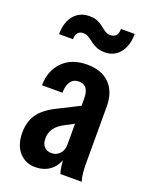

<svg xmlns="http://www.w3.org/2000/svg" viewBox="-141 -808 689 891"><g transform="rotate(20 204.0 -362.5)"><path d="M267 0Q261 -18 258.5 -39.5Q256 -61 256 -85H251V-366Q251 -401 238.5 -417Q226 -433 202 -433Q175 -433 161 -413Q147 -393 147 -358H46Q46 -429 90 -474.5Q134 -520 211 -520Q283 -520 322.5 -480Q362 -440 362 -367V-85Q362 -64 364 -42.5Q366 -21 372 0ZM145 10Q97 10 66 -25Q35 -60 35 -120Q35 -174 60.5 -211.5Q86 -249 149 -280L278 -345V-257L208 -220Q175 -203 160 -181.5Q145 -160 145 -132Q145 -105 158.5 -91Q172 -77 194 -77Q219 -77 235 -94.5Q251 -112 251 -139L261 -76Q246 -32 216 -11Q186 10 145 10ZM268 -601Q243 -601 225.5 -608.5Q208 -616 195.5 -626Q183 -636 170.5 -643.5Q158 -651 143 -651Q128 -651 118 -641Q108 -631 108 -608H39Q39 -646 51.5 -674.5Q64 -703 87.5 -719Q111 -735 143 -735Q169 -735 185.5 -727.5Q202 -720 214 -710Q226 -700 237.5 -692.5Q249 -685 265 -685Q280 -685 290.5 -695Q301 -705 301 -729H369Q369 -691 356.5 -662Q344 -633 321 -617Q298 -601 268 -601Z"/></g></svg>

Font: Instrument Sans Condensed SemiBold
Style: Regular
Weight: 600
Width: 3
Designer: Rodrigo Fuenzalida
Foundry: fragTYPE
Version: Version 1.000;gftools[0.9.28]